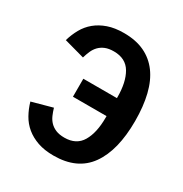

<svg xmlns="http://www.w3.org/2000/svg" viewBox="-168 -839 935 980"><g transform="rotate(30 300.0 -349.0)"><path d="M283 12Q229 12 189 -2Q149 -16 120 -40Q91 -64 72.5 -97Q54 -130 43 -168L163 -201Q169 -180 177.5 -160.5Q186 -141 200 -126.5Q214 -112 234.5 -103.5Q255 -95 285 -95Q355 -95 386 -147.5Q417 -200 417 -289V-298H219V-404H417V-409Q417 -498 386 -550.5Q355 -603 285 -603Q255 -603 234.5 -594.5Q214 -586 200 -571.5Q186 -557 177.5 -537.5Q169 -518 163 -497L43 -530Q54 -568 72.5 -601Q91 -634 120 -658Q149 -682 189 -696Q229 -710 283 -710Q353 -710 404 -686Q455 -662 489 -616Q523 -570 539.5 -502.5Q556 -435 556 -349Q556 -176 489 -82Q422 12 283 12Z"/></g></svg>

Font: IBM Plex Mono SmBld
Style: Regular
Weight: 600
Monospace: yes
Designer: Mike Abbink, Paul van der Laan, Pieter van Rosmalen
Foundry: Bold Monday
Version: Version 2.3